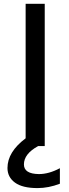

<svg xmlns="http://www.w3.org/2000/svg" viewBox="-20 -752 356 991"><path d="M173.8 218.8Q95.7 218.8 57.1 190.4Q18.6 162.1 18.6 115.2Q18.6 32.2 112.3 -38.1V-732.4H210.9V2H176.8Q103.5 42 103.5 96.7Q103.5 145.5 180.7 146.5Q232.4 146.5 289.1 116.2V196.3Q230.5 218.8 173.8 218.8Z"/></svg>

Font: irohakakuC Regular
Style: Regular
Weight: 400
Designer: [Source Han Sans]
Ryoko NISHIZUKA Ë•øÂ°öÊ∂ºÂ≠ê (kana & ideographs); Paul D. Hunt (Latin, Greek & Cyrillic); Wenlong ZHAN
Version: Version 1.001.20160904